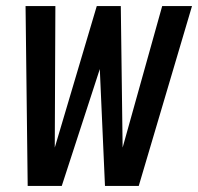

<svg xmlns="http://www.w3.org/2000/svg" viewBox="-20 -611 651 631"><path d="M71 0 64 -591H162L160 -126L298 -591H377L383 -126L513 -591H611L436 0H325L308 -384L183 0Z"/></svg>

Font: Alumni Sans Thin SemiBold
Style: Italic
Weight: 600
Italic angle: -8°
Version: Version 1.016